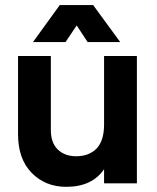

<svg xmlns="http://www.w3.org/2000/svg" viewBox="-20 -720 617 754"><path d="M281.2 -620.1Q269.5 -603.5 237.3 -554.7Q205.1 -554.7 109.4 -554.7Q135.7 -590.8 214.8 -700.2Q248 -700.2 345.7 -700.2Q372.1 -664.1 452.1 -554.7Q419.9 -554.7 324.2 -554.7Q313.5 -571.3 281.2 -620.1ZM388.7 -500Q420.9 -500 517.6 -500Q517.6 -375 517.6 0Q485.4 0 388.7 0Q388.7 -13.7 388.7 -55.7Q341.8 13.7 240.2 13.7Q158.2 13.7 104.5 -41Q50.8 -95.7 50.8 -193.4Q50.8 -294.9 50.8 -500Q83 -500 179.7 -500Q179.7 -427.7 179.7 -209Q179.7 -159.2 207 -132.8Q234.4 -106.4 279.3 -106.4Q329.1 -106.4 359.4 -136.7Q388.7 -168 388.7 -230.5Q388.7 -320.3 388.7 -500Z"/></svg>

Font: LeFont
Style: Regular
Weight: 700
Designer: Leryon MEDIA
Version: Version 1.0